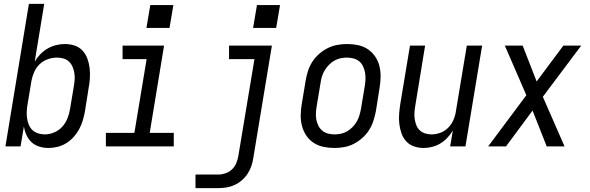

<svg xmlns="http://www.w3.org/2000/svg" viewBox="-20 -755 3040 990"><path d="M230 8Q206 8 183 1Q160 -6 143.5 -21Q127 -36 117 -57.5Q107 -79 103 -102L86 0H8L129 -735H208L159 -437Q171 -458 188 -475.5Q205 -493 226 -505Q247 -517 270 -522.5Q293 -528 315 -528Q341 -528 365 -520Q389 -512 405.5 -494Q422 -476 430.5 -453Q439 -430 442 -404.5Q445 -379 443.5 -353Q442 -327 437 -301L418 -181Q414 -158 407 -134.5Q400 -111 388.5 -89.5Q377 -68 360 -49Q343 -30 322 -17Q301 -4 277.5 2Q254 8 230 8ZM211 -62Q235 -62 259 -72Q283 -82 300.5 -101Q318 -120 327.5 -144Q337 -168 341 -192L361 -312Q364 -329 365 -346.5Q366 -364 363 -380.5Q360 -397 353.5 -412Q347 -427 335 -438Q323 -449 307 -453.5Q291 -458 274 -458Q250 -458 226 -449.5Q202 -441 184 -423.5Q166 -406 156 -383Q146 -360 142 -337L122 -217Q119 -199 118 -181Q117 -163 119.5 -145.5Q122 -128 128.5 -112Q135 -96 147 -84.5Q159 -73 176 -67.5Q193 -62 211 -62Z M526 0V-70H673L736 -450H612V-520H826L752 -70H876V0ZM735 -611 755 -729H874L854 -611Z M988 215V145H1106Q1124 145 1143 138.5Q1162 132 1176.5 118Q1191 104 1198.5 85.5Q1206 67 1209 49L1292 -450H1161V-520H1382L1286 60Q1283 81 1276 101.5Q1269 122 1256.5 141Q1244 160 1226.5 175Q1209 190 1189 199Q1169 208 1148 211.5Q1127 215 1106 215ZM1285 -611 1305 -729H1424L1404 -611Z M1704 8Q1675 8 1647 2Q1619 -4 1596.5 -19Q1574 -34 1559 -56.5Q1544 -79 1537 -106Q1530 -133 1530.5 -161.5Q1531 -190 1536 -219L1556 -339Q1560 -364 1568 -389Q1576 -414 1590.5 -436.5Q1605 -459 1625.5 -477Q1646 -495 1670 -507Q1694 -519 1719.5 -523.5Q1745 -528 1770 -528Q1799 -528 1827 -522Q1855 -516 1877 -501Q1899 -486 1914.5 -463.5Q1930 -441 1936.5 -414Q1943 -387 1942.5 -358.5Q1942 -330 1937 -301L1918 -181Q1913 -156 1905 -131Q1897 -106 1882.5 -83.5Q1868 -61 1847.5 -43Q1827 -25 1803.5 -13Q1780 -1 1754.5 3.5Q1729 8 1704 8ZM1705 -62Q1721 -62 1738 -65.5Q1755 -69 1770 -78Q1785 -87 1798 -100Q1811 -113 1819.5 -128Q1828 -143 1833 -159.5Q1838 -176 1841 -192L1861 -312Q1864 -330 1864.5 -347.5Q1865 -365 1862 -381.5Q1859 -398 1852 -413Q1845 -428 1832.5 -438.5Q1820 -449 1803 -453.5Q1786 -458 1769 -458Q1752 -458 1735.5 -454.5Q1719 -451 1703.5 -442Q1688 -433 1675.5 -420Q1663 -407 1654 -392Q1645 -377 1640 -360.5Q1635 -344 1633 -328L1613 -208Q1610 -190 1609 -172.5Q1608 -155 1611 -138.5Q1614 -122 1621.5 -107Q1629 -92 1641.5 -81.5Q1654 -71 1670.5 -66.5Q1687 -62 1705 -62Z M2164 8Q2138 8 2114 -0.5Q2090 -9 2074 -27Q2058 -45 2050 -68Q2042 -91 2039 -116Q2036 -141 2038 -167Q2040 -193 2044 -219L2094 -520H2172L2121 -208Q2118 -191 2117 -174Q2116 -157 2118.5 -140.5Q2121 -124 2127 -109Q2133 -94 2144.5 -83Q2156 -72 2172 -67Q2188 -62 2205 -62Q2228 -62 2251 -70.5Q2274 -79 2291.5 -97Q2309 -115 2318.5 -137.5Q2328 -160 2331 -183L2387 -520H2466L2380 0H2301L2315 -82Q2303 -62 2286.5 -44.5Q2270 -27 2250 -15Q2230 -3 2207.5 2.5Q2185 8 2164 8Z M2497 0 2694 -264 2583 -520H2675L2747 -335L2885 -520H2977L2779 -256L2891 0H2799L2726 -185L2589 0Z"/></svg>

Font: Iosevka SS04 Oblique
Style: Regular
Weight: 400
Italic angle: -9°
Monospace: yes
Designer: Belleve Invis
Foundry: Belleve Invis
Version: Version 19.0.0; ttfautohint (v1.8.4)